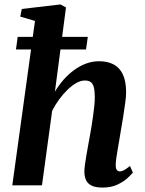

<svg xmlns="http://www.w3.org/2000/svg" viewBox="-20 -837 653 867"><path d="M443.5 10Q410.5 10 392.5 0.5Q374.5 -9 367.8 -25.2Q361 -41.5 361 -63Q361 -75 363.5 -92.8Q366 -110.5 369.5 -132Q373 -153.5 377.2 -175.8Q381.5 -198 385 -218.5Q388.5 -239.5 392.8 -263.5Q397 -287.5 400.2 -312.2Q403.5 -337 406 -360.2Q408.5 -383.5 408 -403.5Q407.5 -431 402.8 -446.2Q398 -461.5 388.2 -467.5Q378.5 -473.5 363 -473.5Q345 -473.5 325.2 -462.5Q305.5 -451.5 285.2 -432Q265 -412.5 247 -388Q229 -363.5 215.5 -336.5L169.5 0H35.5L138 -742.5L71.5 -762L78.5 -796.5L253 -817L278 -803.5L228 -423Q244.5 -451 266.2 -476Q288 -501 313.8 -520Q339.5 -539 368.2 -549.8Q397 -560.5 428 -560.5Q465 -560.5 492.2 -546.5Q519.5 -532.5 534.5 -501.5Q549.5 -470.5 549.5 -419.5Q549.5 -401 545.2 -370.5Q541 -340 535.8 -306.8Q530.5 -273.5 525.5 -246Q522.5 -227.5 519 -206.5Q515.5 -185.5 511.8 -164.8Q508 -144 505.5 -125.5Q503 -107 502.5 -92.5Q502.5 -75 508 -69Q513.5 -63 520.5 -63Q530 -63 540 -68.5Q550 -74 567 -87.5L580 -57.5Q574 -50 556.5 -33.5Q539 -17 510.5 -3.5Q482 10 443.5 10ZM60 -670.5H376.5L368.5 -613.5H52Z"/></svg>

Font: Merriweather 36pt
Style: Bold Italic
Weight: 700
Italic angle: -7.8°
Version: Version 2.101